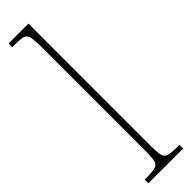

<svg xmlns="http://www.w3.org/2000/svg" viewBox="-267 -749 738 738"><g transform="rotate(-45 101.5 -380.0)"><path d="M7 0V-20H10Q47 -20 63 -24Q79 -28 83 -43.5Q87 -59 87 -94V-662Q87 -699 83 -715.5Q79 -732 64.5 -736Q50 -740 20 -740H7V-760H115V-94Q115 -59 119 -43.5Q123 -28 139.5 -24Q156 -20 192 -20H196V0Z"/></g></svg>

Font: Noto Serif Tamil ExtraCondensed Thin
Style: Regular
Weight: 100
Width: 2
Designer: Indian Type Foundry, Tom Grace, and the Monotype Design Team
Foundry: Monotype Imaging Inc.
Version: Version 2.004; ttfautohint (v1.8.4.7-5d5b)